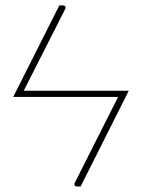

<svg xmlns="http://www.w3.org/2000/svg" viewBox="-20 -513 525 712"><path d="M279 178.5H264Q259.5 178.5 257 174.8Q254.5 171 257 165.5L418 -153.5H29L200 -493H215Q219.5 -493 222 -489.2Q224.5 -485.5 222 -480L68 -176.5H457.5Z"/></svg>

Font: Lato ExtraLight
Style: Regular
Weight: 275
Designer: Lukasz Dziedzic with Adam Twardoch and Botio Nikoltchev
Foundry: tyPoland Lukasz Dziedzic
Version: Version 2.015; 2015-08-06; http://www.latofonts.com/